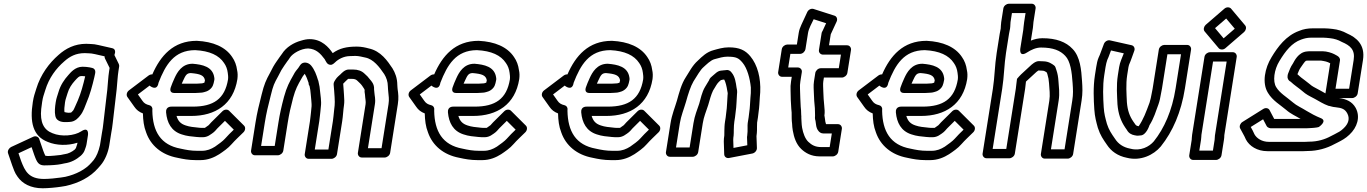

<svg xmlns="http://www.w3.org/2000/svg" viewBox="-20 -794 7334 1030"><path d="M347.2 -189C340.4 -189.8 331.2 -190.9 325.9 -192.7C324.1 -203.8 325.3 -222.7 328.8 -245C331.9 -264.7 334.2 -265.2 342.4 -293.9C349.7 -319.9 365.1 -342.8 381.7 -361C397.5 -378.4 404.7 -386 415.1 -386C423.5 -386 429.7 -385.7 437 -384.6C426 -337.9 414.7 -295.4 397.4 -254.9C389.3 -237.1 375.8 -205.1 373 -202C366.9 -195.3 361.9 -190 361.1 -190C356.4 -190 351.4 -189.1 347.2 -189ZM475.3 -429.4 461.4 -432.5C453.4 -434 448.7 -434.7 443.4 -435C435 -435.8 430.4 -436 423.1 -436C382.3 -436 357.3 -403 346.4 -391C325.5 -368 304.3 -337.3 293.7 -300.1C287.2 -277 282.8 -270.5 278.8 -245C274.8 -219.7 272.4 -193.8 276.6 -173.4C282.9 -135.2 328.6 -139 338 -139C343.4 -139 349.2 -139.4 355 -140C385.1 -141.3 403 -165.6 408.7 -172.5C428.7 -195.7 436.6 -226.7 443.2 -241.1C462.7 -286.2 475.1 -333.3 486.1 -379.8C487.8 -386.5 489.4 -393.8 490.4 -400L491.1 -405C493 -416.8 485.9 -427.1 475.3 -429.4ZM457.5 -508C464.7 -508 475.8 -506.6 489.4 -503.6L541 -491.8C540.7 -487.5 541.9 -483 543.1 -480.4L568 -429.6L565.4 -413C560.1 -379.6 558.8 -343.7 555.6 -312.7C549.7 -258.3 540.4 -187.7 534.5 -132.7C532.5 -113.7 530.2 -98.1 527.1 -82.5L516.3 -14.8C508.9 18.4 497.3 45.4 483 64.1L471.3 77.6C439.1 115.4 388.1 141.5 330.6 154.5L306.8 158.3C285 161.9 240.8 166 216.7 166C133.6 166 114 123.5 93.2 69.4L79.1 28.2L149.5 -4.5L163.9 37.7C167.7 47.2 171.6 59.9 179.3 72.9C193.3 96.9 218 93 228.3 93C252.8 93 288.6 90.5 307.7 86.4L325 82.7C363.1 77.7 391.2 60.5 413.1 41.7C419.9 35.8 430.3 23.6 433.4 14.1C436.3 5.2 442.3 -8.3 444.3 -21L451.9 -69C451.9 -69 459.6 -118.2 415.3 -89.2C379.6 -65.7 309.3 -58.9 261.4 -79.4C214.7 -97.1 193.8 -137.9 201.1 -209.4C202.3 -220.8 204 -233.4 206.1 -247C210.8 -276.9 213.2 -278.3 222.9 -310.5C242.5 -375.5 280.5 -426.6 324.5 -464.5C354.2 -491.3 387.1 -509 434.6 -509C441.8 -509 449.6 -508 457.5 -508ZM619.2 -437C619.8 -440.8 619.3 -446.5 617.3 -450.6L593.8 -498.7C600.4 -515.5 599.2 -531.5 582.2 -535.4L507.8 -552.4C492.1 -556 480.9 -557.8 466.4 -558C460.3 -558.5 449.9 -559 442.5 -559C380.7 -559 332.7 -533.9 294.2 -499.5C243.6 -455.5 197.6 -394.2 174.5 -317.5C166.1 -289.6 161.4 -280.2 156.1 -247C139 -139.1 156.1 -63.6 236.3 -32.6C283.1 -13 343.6 -11.7 395.5 -28.5L394.6 -22.4C392.8 -16.3 390 -7.8 387.3 0.3C386.2 1.6 384 4.2 380.8 8.5C366.2 20.3 346.8 30.9 326 33.2C325.3 33.2 324.1 33.4 323.3 33.6L305.8 37.3C288.8 39.4 254.6 43 236.2 43C232.3 43 226.6 42.4 223.3 41.5C219.9 35.7 215.8 24.5 211.8 14.3L190.1 -49.2C186.9 -58.8 173 -67.1 158.4 -60.4L39.7 -5.4C29.3 -0.6 18.5 14.6 23.2 28.2L45.2 92.6C52.4 111.4 58.7 133.3 73.9 153.5C99 190.6 144.5 216 208.8 216C237.6 216 281.5 211.8 307.2 207.7L331.8 203.7C332.2 203.6 332.9 203.5 333.4 203.4C400.1 188.5 464 157.6 507.6 106.4L519.7 92.5C543 65.8 560.2 23.7 566.2 -14L576.9 -81.5C579.9 -96.5 582.8 -115.7 584.9 -135.3C590.7 -189.4 599.9 -259.9 605.9 -315.3C609.4 -348.8 610.8 -384 615.4 -413Z M1066.2 -297.7C1076.7 -300.3 1098.4 -302.9 1114.7 -323.2C1120.7 -330.7 1124.1 -339.2 1126.2 -348.2C1127.8 -353.7 1128.9 -359.4 1130 -366C1130.6 -369.7 1130.1 -373.8 1129.7 -376.9C1122.1 -437.1 1064.4 -447.7 1014.7 -451.9C1014 -452 1013.1 -452 1012.6 -452C956 -452 930.4 -405.9 916.5 -375.3C907.4 -356.1 901.8 -341.2 895.9 -324.9C893.6 -318.2 887.7 -295 915.7 -295H1025.7C1038.6 -295 1053.5 -297 1060 -297C1062 -297 1064.6 -297.4 1066.2 -297.7ZM1064.7 -346.9C1055.4 -346.7 1039.8 -345 1033.6 -345H954.9C956.7 -349.3 959.1 -354.5 962 -360.7C976.3 -392.3 982.2 -401.4 1003.7 -402C1053.3 -397.6 1074.6 -390.5 1079.5 -363.3C1078.1 -355.6 1077.5 -355.7 1076.5 -350.5C1074.4 -349.6 1071.6 -348.7 1064.7 -346.9ZM797.2 -394.9C791.7 -395.4 783.5 -393.6 777.3 -389L671.6 -309C659.7 -299.9 656.2 -283.9 663.5 -273.6L701 -220.8C712 -204.6 726.2 -193.3 746.7 -185.5C747.6 -149.3 751.3 -115.5 764.1 -83.3C788.1 -14.2 846.4 36.7 931.9 52.5C961 59 992.7 65 1030.7 65H1054.7C1095.8 65 1129.3 50.3 1156.4 33.2C1175.4 20.5 1204.8 0.6 1222.7 -20.7C1241.2 -41.8 1263.9 -62.4 1286.5 -84.8C1295.9 -94.2 1298.6 -110.7 1289.3 -120L1209 -200C1199.9 -209 1183.6 -207.5 1173.2 -197.2L1125.8 -150.2C1117.1 -141.7 1109.8 -134.8 1099.3 -122.4C1093.9 -118.3 1084.1 -111 1079 -108C1079 -108 1078.5 -108 1078.1 -108H1059.1C1055.3 -108 1052.8 -108.2 1048.2 -108.8C1019.2 -111.8 997.3 -113.6 976.7 -120.8C948.3 -129.8 935 -145.4 927 -172H1006.2C1134.7 -172 1232 -233.5 1253.5 -369.5C1255.6 -387.4 1255.5 -402.4 1251.9 -418C1248.6 -443.9 1239.9 -467.8 1225.4 -488.2C1189.2 -542.7 1122.4 -570.8 1036.3 -575C1036 -575 1035.4 -575 1035.1 -575C909.5 -575 840.7 -494.5 797.2 -394.9ZM1026.6 -525C1104.5 -521.1 1154.9 -497.4 1182.1 -455.8C1192.5 -441.5 1199.5 -423.1 1201.8 -403.4C1202.9 -393.8 1205 -383.3 1203.4 -368.5C1186.3 -263.1 1124.9 -222 1014.2 -222H900.2C896.6 -222 868.1 -222.6 871 -190.9C876 -135.8 898.8 -91 954.1 -73.2C982 -63.5 1008.1 -61.8 1034.3 -59.2C1041.3 -58.2 1045.3 -58 1051.2 -58H1070.2C1082.5 -58 1095.1 -63.3 1101.5 -67.2C1106.5 -70.2 1126.7 -82.9 1134.4 -92.1C1142.4 -101.9 1149.1 -108.3 1158.7 -117.8L1186.8 -145.7L1234.2 -98.4C1216.8 -81.6 1202.5 -67.9 1186.3 -49.4C1177.4 -38.7 1149.5 -18 1133.5 -7.3C1112.5 5.8 1091 15 1062.6 15H1038.6C1005.2 15 979.5 10.2 949.2 3.5C841.4 -16.1 799.2 -89.8 797.2 -199.6C797.1 -202 797.2 -203.2 797.5 -205C799.3 -216.8 792.2 -227 781.8 -229.4C763.1 -233.7 752.8 -240.5 744.1 -253.2L719.9 -287.4L782.8 -335.1L784.2 -333.3C784.2 -333.3 822.8 -301.6 830.4 -350C867.6 -445.8 913.7 -524.5 1026.6 -525Z M1765.8 -144 1741.7 8H1668.7L1692.8 -144C1694.2 -152.6 1695.4 -163.7 1695.9 -170C1697.3 -179.1 1697.9 -185.2 1698.6 -193.7L1701.6 -224.9C1705.1 -249.9 1698.6 -286.3 1697.7 -298.5C1696.5 -318.6 1692.8 -340 1688.6 -356.3C1688.1 -360.7 1686.9 -363 1685.8 -365C1677.7 -391.9 1667.6 -420.4 1648.8 -442.7C1633.6 -460.7 1604.1 -465.7 1590 -444.2L1580.2 -429.4C1572.5 -419.7 1562.8 -409.5 1554.5 -392.3C1533.1 -355 1518.1 -327.5 1503.7 -274.7C1489.7 -221.4 1481.6 -186.7 1473.4 -135L1453.7 -11H1380.7L1400.4 -135C1408.9 -188.6 1418.2 -225.4 1432.5 -281.8C1446.1 -337.5 1450.4 -345.2 1472.4 -385.2L1489.5 -418C1499 -434.4 1509.9 -448.2 1521.4 -465.4C1528 -473.7 1530.8 -477.8 1534.6 -484C1549.5 -507.6 1594.8 -533.6 1633 -534C1677.1 -531.4 1699.4 -506.1 1721.5 -476.8C1729 -464.9 1733.7 -446.1 1754.6 -446.2C1764.9 -446.2 1776.8 -458.8 1777.8 -459.7C1794.7 -476.4 1823.4 -492.1 1855.1 -493C1868.8 -493.7 1878.8 -494 1886.2 -494C1905.6 -494 1923 -488.6 1939.3 -485.4C1983.5 -476.9 2015.6 -434.4 2041.3 -396.3C2052.7 -377.8 2060.5 -355.8 2060.7 -330.9C2060.8 -326 2061.1 -320.8 2061.6 -314.9L2062.7 -302.9C2064.9 -279 2068.5 -262.2 2064.2 -235L2026.8 1H1953.8L1991.2 -235C1995.7 -263.5 1989.2 -281.1 1988.5 -296.9C1988.3 -302.9 1987 -311.5 1986.7 -314.6C1989.1 -342.6 1971 -360.5 1965.4 -367.1C1955.9 -380.2 1946.9 -389.2 1934.9 -399.5C1920.1 -413.8 1900 -421 1874.7 -421H1849.7C1829.9 -421 1811.5 -400.3 1807.2 -395.9C1800 -389.5 1787 -378.8 1780.6 -368.3L1773.8 -357.3C1770.5 -351.9 1769.1 -345.5 1769.8 -340.1C1772.8 -317 1772.4 -301.4 1775 -273.1C1776.3 -254.8 1776.2 -238 1775.2 -228.3C1771.9 -207.1 1771.6 -187.2 1769.1 -171C1767.7 -162.3 1767.3 -153.5 1765.8 -144ZM1847.6 -371H1866.8C1883.1 -371 1890.6 -367.2 1896.9 -361C1909 -349 1914.6 -345.3 1923 -333.5C1930 -323.8 1936.6 -313 1936.3 -311C1934.8 -301.8 1936.9 -296.1 1938 -286.2C1939.2 -262.8 1943.6 -250.1 1941.2 -235L1899.9 26C1898.2 36.7 1905.8 51 1920.9 51H2043.9C2054.7 51 2070.5 41.1 2072.9 26L2114.2 -235C2119.4 -267.9 2116.7 -291.7 2113.1 -315.7L2112.1 -327.1C2111.6 -331.9 2111.4 -336 2111.4 -339.1C2111.1 -374.5 2100 -404 2085.2 -427.7C2059.3 -466 2023.4 -521 1957.3 -534.4C1940.5 -539.1 1918.8 -544 1894.2 -544C1839.9 -544 1802 -535.5 1764.8 -509C1743.8 -540 1706 -584 1641.5 -584C1626.8 -584 1612.6 -581.4 1595 -575.9C1556.2 -565.5 1514.8 -541.1 1492 -504.1C1489.9 -500.5 1484.8 -494.7 1481.1 -489.2C1470.7 -473.3 1458.6 -458.7 1445.7 -436L1428.4 -402.8C1407 -363.8 1397.1 -342.4 1383.4 -286.2C1369.4 -230.7 1359.2 -190.8 1350.4 -135L1326.8 14C1325.1 24.7 1332.7 39 1347.8 39H1470.8C1481.6 39 1497.4 29.1 1499.8 14L1523.4 -135C1531.3 -184.8 1538.9 -217 1552.5 -269.3C1565.7 -317.5 1577.1 -337.3 1598.4 -374.4C1603.3 -383 1604.7 -386.1 1614.6 -398.1C1622.2 -386.2 1629.8 -367.7 1635.4 -349.6C1635.1 -345.8 1635.8 -338.6 1640.5 -332.9C1643.4 -320.4 1646.3 -303.4 1647.1 -287.5C1648.3 -272.4 1652.8 -232.5 1651.5 -224C1651.4 -223.6 1651.3 -222.9 1651.3 -222.4L1648.2 -190.3C1647.5 -181.7 1646.7 -175 1645.8 -169C1644.5 -160.9 1644.2 -152.8 1642.8 -144L1614.8 33C1613.1 43.7 1620.7 58 1635.8 58H1758.8C1769.5 58 1785.4 48.1 1787.8 33L1815.8 -144C1820.1 -171 1821.5 -205.2 1825.3 -229C1827.9 -245.5 1827.1 -263.1 1825.4 -284.9C1823.2 -308.7 1823.6 -321 1821.1 -345.1C1830.8 -355.5 1839.3 -363.1 1847.6 -371Z M2578.2 -297.7C2588.7 -300.3 2610.4 -302.9 2626.7 -323.2C2632.7 -330.7 2636.1 -339.2 2638.2 -348.2C2639.8 -353.7 2640.9 -359.4 2642 -366C2642.6 -369.7 2642.1 -373.8 2641.7 -376.9C2634.1 -437.1 2576.4 -447.7 2526.7 -451.9C2526 -452 2525.1 -452 2524.6 -452C2468 -452 2442.4 -405.9 2428.5 -375.3C2419.4 -356.1 2413.8 -341.2 2407.9 -324.9C2405.6 -318.2 2399.7 -295 2427.7 -295H2537.7C2550.6 -295 2565.5 -297 2572 -297C2574 -297 2576.6 -297.4 2578.2 -297.7ZM2576.7 -346.9C2567.4 -346.7 2551.8 -345 2545.6 -345H2466.9C2468.7 -349.3 2471.1 -354.5 2474 -360.7C2488.3 -392.3 2494.2 -401.4 2515.7 -402C2565.3 -397.6 2586.6 -390.5 2591.5 -363.3C2590.1 -355.6 2589.5 -355.7 2588.5 -350.5C2586.4 -349.6 2583.6 -348.7 2576.7 -346.9ZM2309.2 -394.9C2303.7 -395.4 2295.5 -393.6 2289.3 -389L2183.6 -309C2171.7 -299.9 2168.2 -283.9 2175.5 -273.6L2213 -220.8C2224 -204.6 2238.2 -193.3 2258.7 -185.5C2259.6 -149.3 2263.3 -115.5 2276.1 -83.3C2300.1 -14.2 2358.4 36.7 2443.9 52.5C2473 59 2504.7 65 2542.7 65H2566.7C2607.8 65 2641.3 50.3 2668.4 33.2C2687.4 20.5 2716.8 0.6 2734.7 -20.7C2753.2 -41.8 2775.9 -62.4 2798.5 -84.8C2807.9 -94.2 2810.6 -110.7 2801.3 -120L2721 -200C2711.9 -209 2695.6 -207.5 2685.2 -197.2L2637.8 -150.2C2629.1 -141.7 2621.8 -134.8 2611.3 -122.4C2605.9 -118.3 2596.1 -111 2591 -108C2591 -108 2590.5 -108 2590.1 -108H2571.1C2567.3 -108 2564.8 -108.2 2560.2 -108.8C2531.2 -111.8 2509.3 -113.6 2488.7 -120.8C2460.3 -129.8 2447 -145.4 2439 -172H2518.2C2646.7 -172 2744 -233.5 2765.5 -369.5C2767.6 -387.4 2767.5 -402.4 2763.9 -418C2760.6 -443.9 2751.9 -467.8 2737.4 -488.2C2701.2 -542.7 2634.4 -570.8 2548.3 -575C2548 -575 2547.4 -575 2547.1 -575C2421.5 -575 2352.7 -494.5 2309.2 -394.9ZM2538.6 -525C2616.5 -521.1 2666.9 -497.4 2694.1 -455.8C2704.5 -441.5 2711.5 -423.1 2713.8 -403.4C2714.9 -393.8 2717 -383.3 2715.4 -368.5C2698.3 -263.1 2636.9 -222 2526.2 -222H2412.2C2408.6 -222 2380.1 -222.6 2383 -190.9C2388 -135.8 2410.8 -91 2466.1 -73.2C2494 -63.5 2520.1 -61.8 2546.3 -59.2C2553.3 -58.2 2557.3 -58 2563.2 -58H2582.2C2594.5 -58 2607.1 -63.3 2613.5 -67.2C2618.5 -70.2 2638.7 -82.9 2646.4 -92.1C2654.4 -101.9 2661.1 -108.3 2670.7 -117.8L2698.8 -145.7L2746.2 -98.4C2728.8 -81.6 2714.5 -67.9 2698.3 -49.4C2689.4 -38.7 2661.5 -18 2645.5 -7.3C2624.5 5.8 2603 15 2574.6 15H2550.6C2517.2 15 2491.5 10.2 2461.2 3.5C2353.4 -16.1 2311.2 -89.8 2309.2 -199.6C2309.1 -202 2309.2 -203.2 2309.5 -205C2311.3 -216.8 2304.2 -227 2293.8 -229.4C2275.1 -233.7 2264.8 -240.5 2256.1 -253.2L2231.9 -287.4L2294.8 -335.1L2296.2 -333.3C2296.2 -333.3 2334.8 -301.6 2342.4 -350C2379.6 -445.8 2425.7 -524.5 2538.6 -525Z M3293.2 -297.7C3303.7 -300.3 3325.4 -302.9 3341.7 -323.2C3347.7 -330.7 3351.1 -339.2 3353.2 -348.2C3354.8 -353.7 3355.9 -359.4 3357 -366C3357.6 -369.7 3357.1 -373.8 3356.7 -376.9C3349.1 -437.1 3291.4 -447.7 3241.7 -451.9C3241 -452 3240.1 -452 3239.6 -452C3183 -452 3157.4 -405.9 3143.5 -375.3C3134.4 -356.1 3128.8 -341.2 3122.9 -324.9C3120.6 -318.2 3114.7 -295 3142.7 -295H3252.7C3265.6 -295 3280.5 -297 3287 -297C3289 -297 3291.6 -297.4 3293.2 -297.7ZM3291.7 -346.9C3282.4 -346.7 3266.8 -345 3260.6 -345H3181.9C3183.7 -349.3 3186.1 -354.5 3189 -360.7C3203.3 -392.3 3209.2 -401.4 3230.7 -402C3280.3 -397.6 3301.6 -390.5 3306.5 -363.3C3305.1 -355.6 3304.5 -355.7 3303.5 -350.5C3301.4 -349.6 3298.6 -348.7 3291.7 -346.9ZM3024.2 -394.9C3018.7 -395.4 3010.5 -393.6 3004.3 -389L2898.6 -309C2886.7 -299.9 2883.2 -283.9 2890.5 -273.6L2928 -220.8C2939 -204.6 2953.2 -193.3 2973.7 -185.5C2974.6 -149.3 2978.3 -115.5 2991.1 -83.3C3015.1 -14.2 3073.4 36.7 3158.9 52.5C3188 59 3219.7 65 3257.7 65H3281.7C3322.8 65 3356.3 50.3 3383.4 33.2C3402.4 20.5 3431.8 0.6 3449.7 -20.7C3468.2 -41.8 3490.9 -62.4 3513.5 -84.8C3522.9 -94.2 3525.6 -110.7 3516.3 -120L3436 -200C3426.9 -209 3410.6 -207.5 3400.2 -197.2L3352.8 -150.2C3344.1 -141.7 3336.8 -134.8 3326.3 -122.4C3320.9 -118.3 3311.1 -111 3306 -108C3306 -108 3305.5 -108 3305.1 -108H3286.1C3282.3 -108 3279.8 -108.2 3275.2 -108.8C3246.2 -111.8 3224.3 -113.6 3203.7 -120.8C3175.3 -129.8 3162 -145.4 3154 -172H3233.2C3361.7 -172 3459 -233.5 3480.5 -369.5C3482.6 -387.4 3482.5 -402.4 3478.9 -418C3475.6 -443.9 3466.9 -467.8 3452.4 -488.2C3416.2 -542.7 3349.4 -570.8 3263.3 -575C3263 -575 3262.4 -575 3262.1 -575C3136.5 -575 3067.7 -494.5 3024.2 -394.9ZM3253.6 -525C3331.5 -521.1 3381.9 -497.4 3409.1 -455.8C3419.5 -441.5 3426.5 -423.1 3428.8 -403.4C3429.9 -393.8 3432 -383.3 3430.4 -368.5C3413.3 -263.1 3351.9 -222 3241.2 -222H3127.2C3123.6 -222 3095.1 -222.6 3098 -190.9C3103 -135.8 3125.8 -91 3181.1 -73.2C3209 -63.5 3235.1 -61.8 3261.3 -59.2C3268.3 -58.2 3272.3 -58 3278.2 -58H3297.2C3309.5 -58 3322.1 -63.3 3328.5 -67.2C3333.5 -70.2 3353.7 -82.9 3361.4 -92.1C3369.4 -101.9 3376.1 -108.3 3385.7 -117.8L3413.8 -145.7L3461.2 -98.4C3443.8 -81.6 3429.5 -67.9 3413.3 -49.4C3404.4 -38.7 3376.5 -18 3360.5 -7.3C3339.5 5.8 3318 15 3289.6 15H3265.6C3232.2 15 3206.5 10.2 3176.2 3.5C3068.4 -16.1 3026.2 -89.8 3024.2 -199.6C3024.1 -202 3024.2 -203.2 3024.5 -205C3026.3 -216.8 3019.2 -227 3008.8 -229.4C2990.1 -233.7 2979.8 -240.5 2971.1 -253.2L2946.9 -287.4L3009.8 -335.1L3011.2 -333.3C3011.2 -333.3 3049.8 -301.6 3057.4 -350C3094.6 -445.8 3140.7 -524.5 3253.6 -525Z M3996 -164 3991.2 -134C3989.9 -125.6 3990.5 -117.7 3990.4 -108.3L3990.3 -88.4C3990.1 -80.2 3989.5 -72.6 3988.5 -66L3987.8 -62C3987.6 -60.5 3987.5 -58.4 3987.5 -57.2L3989 -14.7L3914.9 -0.4L3913.5 -43.2C3913.6 -51.2 3914.2 -57.9 3915.5 -66C3916.2 -70.6 3916.4 -75.5 3916.3 -79.9L3916.5 -99.2C3917.3 -116.9 3917.1 -126.8 3919.5 -142L3923 -164C3924.3 -172.1 3925.5 -182.9 3926.1 -190C3931.8 -227.1 3931.1 -258.5 3933.6 -287.9C3936 -304.4 3933.2 -316.9 3931.1 -325.3C3927.6 -349.3 3923.7 -382.2 3905.2 -404.2C3890.7 -425.1 3870 -417 3870 -417H3864C3861.7 -417 3858.6 -416.5 3856.8 -416C3851.3 -414.7 3837.5 -418.2 3817.2 -399.5C3811.2 -394.7 3804.1 -388.4 3801.4 -385.9C3785.4 -373.9 3784.3 -364.3 3783.8 -363.4C3779.1 -356.2 3774.9 -349.1 3772.4 -344.5L3762 -327.2C3745.5 -299.8 3738.3 -263 3731 -237.8C3719.9 -204.8 3706.5 -173.5 3700.1 -133L3679.5 -3H3606.5L3627.1 -133C3633.2 -171.9 3648.5 -208.2 3660.1 -247.9C3671.5 -289.4 3684.6 -330.4 3700.3 -357.5C3721.5 -389.9 3735.7 -418.1 3754.5 -434.3C3768.1 -446.1 3792.2 -471.6 3814 -476.8C3837.9 -483.4 3860.1 -490 3881.6 -490C3930.7 -490 3942.8 -482.3 3963.8 -457.3C3988 -428.5 4003.4 -373.8 4008 -324.5C4008.4 -315.2 4008.2 -304.9 4007.8 -294.7L4005.7 -269.1C4003.4 -240.5 4003.5 -217.8 3999.3 -191C3997.7 -181.2 3997.2 -171.6 3996 -164ZM3873 -164 3869.5 -142C3866.3 -122 3866.6 -108.6 3865.9 -92.8L3865.7 -72.1C3865.8 -68.5 3865.6 -66.7 3865.5 -66C3863.7 -55.2 3862.9 -45.8 3862.9 -34.8L3865.1 33.7C3865.6 47.4 3877.7 56.2 3891.4 53.5L4016.2 29.5C4028.7 27.1 4041 14.2 4040.5 0.2L4038.2 -64.4L4038.5 -66C4039.9 -75.4 4040.7 -85.1 4040.9 -95.6L4041 -114.9C4041.5 -121 4041.8 -128.5 4041.6 -136.4L4046 -164C4047.3 -172.6 4048.4 -181.1 4049.4 -191.8C4054 -221.9 4054.1 -247.3 4056.2 -272.9L4058.3 -299.3C4061.9 -374.9 4044.4 -445.5 4004.7 -492.7C3978.1 -524.3 3947.1 -540 3889.5 -540C3858.6 -540 3830.8 -531.2 3809 -525.2C3771.2 -515.5 3747.3 -491.4 3723.9 -469C3693.5 -442.3 3676 -405.4 3658.7 -379.2C3635.2 -343.5 3622.8 -295.1 3611.4 -254.1C3601.4 -219.6 3584.4 -179.6 3577.1 -133L3552.5 22C3550.8 32.7 3558.4 47 3573.6 47H3696.6C3707.3 47 3723.1 37.1 3725.5 22L3750.1 -133C3755.4 -166.5 3767 -193.7 3779.2 -230.2C3787.6 -259.2 3794.2 -285.1 3805.1 -308L3815.3 -324.8C3826 -342.6 3829.8 -350.2 3847 -364.1C3848.8 -364.6 3854.2 -365.9 3859.2 -367H3862.1C3863.4 -367 3863 -367 3865.3 -367C3872 -355.9 3878.5 -328.3 3881.1 -309.8C3882.8 -297.7 3884.9 -296.2 3883.5 -287C3883.4 -286.6 3883.3 -285.8 3883.2 -285.2C3880.2 -249.9 3881 -221.2 3875.9 -189C3874.6 -180.4 3874.2 -171.9 3873 -164Z M4345 -690.8 4411.8 -669.4 4393 -628.6C4389.5 -623.7 4388.1 -619.3 4387.6 -616L4373.3 -526C4370.9 -510.9 4383.6 -501 4394.3 -501H4491.3L4479.8 -428H4382.8C4367.7 -428 4355.5 -413.7 4353.8 -403L4346.7 -358C4342.9 -334.3 4345.8 -310.3 4346 -294.8C4346.3 -267.4 4349.2 -237.5 4351.4 -214C4351.4 -196.1 4352.9 -182.4 4352.4 -172.7C4350.3 -155 4354.6 -148.5 4354.9 -145.4L4357.2 -128.8C4359.2 -111.2 4362.8 -100.1 4372.2 -89.7C4375.4 -86.2 4383 -78 4397.4 -78H4442.4L4430.8 -5H4385.8C4352.5 -5 4334 -16.6 4316.2 -33.3C4299.6 -49 4288.4 -78.4 4283 -108.5L4280.9 -124.2L4279.8 -141.4C4279.4 -148 4278.4 -158.1 4278.7 -162C4279.4 -169.9 4278.5 -174.4 4278.2 -176.3C4277.9 -183 4278.1 -192.4 4277.3 -202.1L4275.5 -221.5C4274.1 -254.3 4272.3 -282 4271.7 -316.8C4270.8 -331.6 4271.5 -344.2 4273.7 -358L4281.5 -407C4283.9 -422.1 4271.1 -432 4260.4 -432H4208.4L4220 -505H4272C4287.1 -505 4299.2 -519.3 4300.9 -530L4314.7 -617C4318.7 -642.1 4335.7 -670.7 4345 -690.8ZM4411.2 -128C4409.6 -132.2 4407.8 -139 4407.5 -141.6L4405.3 -158C4404 -169.2 4402.5 -173.5 4402.6 -174C4405.6 -193.8 4403.3 -209.9 4401.9 -225.1C4399.7 -249.5 4396.9 -277.9 4396.7 -303.2C4396.3 -322.3 4394.4 -343.8 4396.7 -358L4399.9 -378H4496.9C4507.6 -378 4523.4 -387.9 4525.8 -403L4545.3 -526C4547 -536.7 4539.4 -551 4524.3 -551H4427.3L4436.6 -610L4468.4 -678.7C4473.9 -690.7 4469.7 -705.8 4456.7 -709.9L4344.4 -745.9C4332 -749.9 4316.6 -742.3 4310.6 -729.3C4299.9 -706.3 4289.9 -684.7 4278.8 -660.6C4272.1 -646.8 4267 -631.7 4264.7 -617L4254.9 -555H4202.9C4192.2 -555 4176.3 -545.1 4173.9 -530L4154.5 -407C4152.8 -396.3 4160.4 -382 4175.5 -382H4227.5L4223.7 -358C4221 -340.8 4220.1 -325.3 4221.1 -307.2C4221.8 -273 4222.2 -240.9 4225 -209.9L4226.8 -190.7C4227.4 -167.8 4226.2 -151.5 4229.3 -129.6L4230.4 -112.6C4230.4 -112.2 4230.5 -111.5 4230.6 -110.9L4233 -93.5C4239.3 -57.2 4251.4 -20.2 4278.3 5.3C4300.4 26.1 4330.8 45 4377.9 45H4447.9C4458.6 45 4474.4 35.1 4476.8 20L4496.3 -103C4498 -113.7 4490.4 -128 4475.3 -128Z M4981.2 -297.7C4991.7 -300.3 5013.4 -302.9 5029.7 -323.2C5035.7 -330.7 5039.1 -339.2 5041.2 -348.2C5042.8 -353.7 5043.9 -359.4 5045 -366C5045.6 -369.7 5045.1 -373.8 5044.7 -376.9C5037.1 -437.1 4979.4 -447.7 4929.7 -451.9C4929 -452 4928.1 -452 4927.6 -452C4871 -452 4845.4 -405.9 4831.5 -375.3C4822.4 -356.1 4816.8 -341.2 4810.9 -324.9C4808.6 -318.2 4802.7 -295 4830.7 -295H4940.7C4953.6 -295 4968.5 -297 4975 -297C4977 -297 4979.6 -297.4 4981.2 -297.7ZM4979.7 -346.9C4970.4 -346.7 4954.8 -345 4948.6 -345H4869.9C4871.7 -349.3 4874.1 -354.5 4877 -360.7C4891.3 -392.3 4897.2 -401.4 4918.7 -402C4968.3 -397.6 4989.6 -390.5 4994.5 -363.3C4993.1 -355.6 4992.5 -355.7 4991.5 -350.5C4989.4 -349.6 4986.6 -348.7 4979.7 -346.9ZM4712.2 -394.9C4706.7 -395.4 4698.5 -393.6 4692.3 -389L4586.6 -309C4574.7 -299.9 4571.2 -283.9 4578.5 -273.6L4616 -220.8C4627 -204.6 4641.2 -193.3 4661.7 -185.5C4662.6 -149.3 4666.3 -115.5 4679.1 -83.3C4703.1 -14.2 4761.4 36.7 4846.9 52.5C4876 59 4907.7 65 4945.7 65H4969.7C5010.8 65 5044.3 50.3 5071.4 33.2C5090.4 20.5 5119.8 0.6 5137.7 -20.7C5156.2 -41.8 5178.9 -62.4 5201.5 -84.8C5210.9 -94.2 5213.6 -110.7 5204.3 -120L5124 -200C5114.9 -209 5098.6 -207.5 5088.2 -197.2L5040.8 -150.2C5032.1 -141.7 5024.8 -134.8 5014.3 -122.4C5008.9 -118.3 4999.1 -111 4994 -108C4994 -108 4993.5 -108 4993.1 -108H4974.1C4970.3 -108 4967.8 -108.2 4963.2 -108.8C4934.2 -111.8 4912.3 -113.6 4891.7 -120.8C4863.3 -129.8 4850 -145.4 4842 -172H4921.2C5049.7 -172 5147 -233.5 5168.5 -369.5C5170.6 -387.4 5170.5 -402.4 5166.9 -418C5163.6 -443.9 5154.9 -467.8 5140.4 -488.2C5104.2 -542.7 5037.4 -570.8 4951.3 -575C4951 -575 4950.4 -575 4950.1 -575C4824.5 -575 4755.7 -494.5 4712.2 -394.9ZM4941.6 -525C5019.5 -521.1 5069.9 -497.4 5097.1 -455.8C5107.5 -441.5 5114.5 -423.1 5116.8 -403.4C5117.9 -393.8 5120 -383.3 5118.4 -368.5C5101.3 -263.1 5039.9 -222 4929.2 -222H4815.2C4811.6 -222 4783.1 -222.6 4786 -190.9C4791 -135.8 4813.8 -91 4869.1 -73.2C4897 -63.5 4923.1 -61.8 4949.3 -59.2C4956.3 -58.2 4960.3 -58 4966.2 -58H4985.2C4997.5 -58 5010.1 -63.3 5016.5 -67.2C5021.5 -70.2 5041.7 -82.9 5049.4 -92.1C5057.4 -101.9 5064.1 -108.3 5073.7 -117.8L5101.8 -145.7L5149.2 -98.4C5131.8 -81.6 5117.5 -67.9 5101.3 -49.4C5092.4 -38.7 5064.5 -18 5048.5 -7.3C5027.5 5.8 5006 15 4977.6 15H4953.6C4920.2 15 4894.5 10.2 4864.2 3.5C4756.4 -16.1 4714.2 -89.8 4712.2 -199.6C4712.1 -202 4712.2 -203.2 4712.5 -205C4714.3 -216.8 4707.2 -227 4696.8 -229.4C4678.1 -233.7 4667.8 -240.5 4659.1 -253.2L4634.9 -287.4L4697.8 -335.1L4699.2 -333.3C4699.2 -333.3 4737.8 -301.6 4745.4 -350C4782.6 -445.8 4828.7 -524.5 4941.6 -525Z M5398.4 -640C5400.8 -655.1 5399.7 -667.5 5401.1 -676L5408.7 -724H5481.7L5474.1 -676C5471.2 -657.7 5470.7 -642.3 5469.3 -633L5453.4 -533C5453.4 -533 5445.5 -484 5489.8 -512.7C5511.9 -527 5538.2 -539 5564.4 -539C5630.1 -539 5668.1 -522.8 5694.6 -494.4C5722.3 -466 5730.1 -408.4 5734.1 -347.5C5736.4 -313.7 5738 -290.2 5732.2 -254L5690.9 7H5617.9L5659.2 -254C5665.7 -294.6 5660 -329.6 5658.2 -358.4C5656.7 -381.1 5653.8 -398.5 5647.4 -417.2L5642 -433.2C5640.6 -437.1 5638.2 -440.4 5635 -442.8C5624.4 -450.7 5606 -464.5 5578.6 -465C5568.6 -465.7 5561.2 -466 5553.8 -466H5552.8C5534.4 -466 5515.2 -448.6 5505.8 -439.5L5457.7 -395.1C5456.7 -394.8 5435.9 -372 5435.8 -371C5432.7 -351.8 5431.9 -334.1 5429.4 -318L5378.2 5H5305.2L5356.4 -318C5366.9 -384.6 5367 -448 5376.8 -510L5392.9 -612C5395.2 -626.5 5397.3 -633.1 5398.4 -640ZM5569.7 -415C5580.6 -415 5586.4 -411.7 5595.7 -404.9L5599 -395.3C5603.8 -378.5 5606.4 -366.7 5607.6 -347.6C5609.7 -315.6 5614.2 -285.1 5609.2 -254L5563.9 32C5562.2 42.7 5569.8 57 5585 57H5708C5718.7 57 5734.5 47.1 5736.9 32L5782.2 -254C5788.8 -295.5 5786.9 -325 5784.7 -358.5C5780.7 -418.7 5775.3 -489.1 5733.9 -531.6C5699 -569 5646.4 -589 5572.3 -589C5550 -589 5530.1 -584 5510.2 -576.1L5519.1 -632.1C5522.5 -647.4 5522.5 -666.2 5524.1 -676L5535.6 -749C5537.3 -759.7 5529.7 -774 5514.6 -774H5391.6C5380.9 -774 5365 -764.1 5362.6 -749L5351.1 -676C5348.7 -660.8 5349.5 -649.4 5348.5 -641.1C5347 -635.3 5344.9 -624.2 5342.9 -612L5326.8 -510C5316.1 -442.9 5316.1 -379.4 5306.4 -318L5251.2 30C5249.5 40.7 5257.2 55 5272.3 55H5395.3C5406 55 5421.9 45.1 5424.2 30L5479.4 -318C5481.6 -332.1 5482.4 -342.8 5483.9 -356.4L5537.7 -406C5539.7 -407.9 5545.2 -412.6 5550.9 -415.9C5555.4 -415.8 5563.1 -415 5569.7 -415Z M5983.7 -434 5976.9 -391C5967.8 -333.6 5972.9 -278.8 5974.7 -234.6C5978.9 -182.9 5992.7 -144.9 6016.3 -109.9L6025.2 -97.1C6034.7 -79.3 6050.4 -71.1 6066.7 -68.3L6078.4 -66.3C6079.7 -66.1 6081.4 -66 6082.5 -66C6087.1 -66 6091.7 -66.5 6097.2 -67.3C6129.7 -67.3 6146.5 -122.3 6146.5 -122.3C6170.2 -159.3 6180.8 -197.1 6194.5 -233.8C6201 -251.3 6205.3 -273.9 6208.3 -292C6210.4 -301.3 6212.1 -310 6213.5 -319L6242.7 -503H6315.7L6286.5 -319C6267.7 -200 6225.4 -105.4 6169.8 -35.8C6145.1 -6.8 6098.7 17.9 6044.5 3.7C6044 3.6 6043.3 3.5 6042.9 3.4C6004.8 -3.7 5978.7 -22.9 5962 -48.9C5942.2 -77.3 5928.9 -96.6 5918.3 -129.3C5909.3 -162.3 5903.4 -182.2 5901 -218.4C5897.8 -268.7 5894.7 -332.9 5903.9 -391L5910.7 -434C5913.1 -448.9 5916.5 -462.4 5920.3 -473.1L5926 -486.1C5926.3 -486.6 5926.5 -487.3 5926.7 -487.7L5940 -523.3L6008.7 -507.9C5999.4 -483.1 5988 -460.9 5983.7 -434ZM6158.4 -293C6155.7 -275.8 6151.8 -259.7 6146.9 -243.4C6127 -189.8 6114.9 -156.2 6088.5 -116.7C6075.1 -119 6072.6 -123.5 6069.3 -128.3L6059.6 -142.1C6040 -171.1 6029 -200.5 6025.3 -245.3C6023.4 -289.2 6019.2 -342.1 6026.9 -391L6033.7 -434C6034.8 -440.6 6036.2 -445 6036.7 -446.1C6047.6 -470.7 6055.7 -496.7 6065.1 -521.7C6069.7 -533.9 6064 -548.4 6050.6 -551.4L5934.8 -577.4C5921.9 -580.3 5907 -571.6 5902 -558.3L5879.8 -499.1L5873.9 -485.9C5867.2 -470.8 5863.6 -452.3 5860.7 -434L5853.9 -391C5843.6 -325.7 5847.2 -258.6 5850.5 -207.5C5853.3 -166.2 5860.6 -141.4 5869.4 -108.7C5882.4 -68.3 5898.6 -45.5 5918.4 -17.1C5940.2 16.4 5975.6 42.8 6025.4 52.5C6099.2 71.1 6168.6 37.6 6207.1 -8.2C6271.5 -88.5 6316.5 -192.4 6336.5 -319L6369.6 -528C6371.3 -538.7 6363.7 -553 6348.6 -553H6225.6C6214.9 -553 6199 -543.1 6196.6 -528L6163.5 -319C6162.2 -310.3 6159.8 -301.7 6158.4 -293Z M6496 -44 6486.8 14H6413.8L6423 -44C6424.8 -55.4 6424.4 -65.4 6425.2 -71L6487.5 -464H6560.5L6497.6 -67C6496.4 -59.3 6497.3 -52.4 6496 -44ZM6373 -44 6359.8 39C6358.1 49.7 6365.7 64 6380.9 64H6503.9C6514.6 64 6530.4 54.1 6532.8 39L6546 -44C6547.3 -52.6 6548 -61 6548 -69.1L6614.5 -489C6616.1 -499.7 6608.5 -514 6593.4 -514H6470.4C6459.7 -514 6443.8 -504.1 6441.5 -489L6375.2 -71C6373.3 -58.8 6373.6 -47.7 6373 -44ZM6498.2 -643 6558 -694.6 6604 -640 6544.2 -588.4ZM6448 -660.7C6439.2 -653.1 6433.4 -636 6442.4 -625.3L6518.1 -535.3C6524.5 -527.7 6541.1 -524.6 6553.5 -535.3L6654.2 -622.3C6663 -629.9 6668.8 -647 6659.8 -657.7L6584.1 -747.7C6577.7 -755.3 6561.1 -758.4 6548.7 -747.7Z M7162.8 -268H7234.4C7245.2 -268 7261 -277.9 7263.4 -293L7291.8 -472C7304.8 -554.5 7256.2 -592.9 7205.9 -614.7C7184.3 -626.9 7157.1 -635.9 7127.7 -638.9L7108 -640.9C7100.6 -641.6 7093.2 -642 7085.7 -642H7022.7C6996.8 -642 6972.6 -638.3 6948.8 -628.1C6879 -602.9 6834.5 -542.3 6801.4 -487.3C6765.4 -429.3 6749 -348.4 6782.1 -295.7C6807.3 -253.8 6849 -230.7 6880.2 -204.1C6904.3 -182.7 6933.1 -170.8 6957.1 -156H6815.6L6790.8 -203.1C6784.8 -214.6 6769.3 -217.3 6756.9 -209.5L6644.9 -139.5C6634.2 -132.9 6626.8 -117.1 6632.8 -105.2C6643.6 -83.9 6655.2 -66.3 6662.8 -47.7C6663 -47.2 6663.3 -46.4 6663.6 -45.9C6682.3 -10.4 6723.9 17 6779.3 17H6972.3C6980.1 17 6988 16.7 6996.5 16C7048 15.8 7097.7 1.4 7137.7 -20.4L7156.9 -30.1C7177.2 -40.5 7198.1 -51.3 7218.8 -71.2C7261 -110.3 7279.1 -166.8 7252.5 -215.5C7233.7 -249 7202.6 -262.9 7162.8 -268ZM7116 -454.5 7090.4 -293 7090.4 -293C7081.7 -297.9 7074.1 -302.3 7065.2 -307.2C7048.3 -317.1 7028 -326 7016.2 -334.6L7004.4 -344.1C6996.2 -351.2 6968.2 -371.8 6959.3 -378.8C6952.7 -385.2 6944.2 -391.5 6940.2 -395.9C6946.1 -410.9 6951.2 -422.8 6956.9 -430.6C6966 -443.1 6979.2 -464.5 6985.9 -468C6988.1 -468.1 6994.7 -469 6995.3 -469H7066.3C7088.4 -465.4 7098.8 -463.9 7116 -454.5ZM6980.2 -33H6787.2C6748.7 -33 6721.2 -52.7 6709.8 -73.3C6703.8 -87.9 6696.1 -101.4 6689.7 -112.8L6756 -154.1L6775 -117.9C6777.9 -112.4 6785.3 -108.2 6788.7 -107.6C6796 -105.7 6794.7 -106 6798.8 -106H6991.8C6998.2 -106 7005.2 -106.4 7011.3 -107C7018.7 -107.1 7022.1 -107.4 7028.2 -108.2L7044.6 -110.2C7048.9 -110.7 7050.5 -111.7 7054.9 -112.7C7054.9 -112.7 7103.7 -145.1 7065.2 -160.4C7038.4 -171.1 7011.3 -185.6 6989.8 -198.8C6962.5 -215.9 6935 -227.7 6916.8 -243.9C6880.2 -275 6845.2 -294.7 6826.4 -326.3C6806.6 -357.2 6814.8 -420.1 6843.7 -466.7C6876 -520.3 6910.4 -564.1 6959.9 -581.6C6976.3 -587.4 6991.5 -592 7014.8 -592H7077.8C7083.6 -592 7089.4 -591.7 7095.1 -591.1L7114.8 -589.1C7138.1 -586.8 7160.1 -579.5 7176.5 -569.9C7177.2 -569.5 7178.2 -569 7178.8 -568.8C7223.1 -549.9 7250.6 -527.5 7241.8 -472L7217.4 -318H7144.4L7168.3 -469C7170.4 -482.1 7161.5 -490.5 7152.6 -495.4L7137.9 -503.4C7125.6 -510.1 7097.4 -519 7076.2 -519H7003.2C6999.3 -519 6994 -518.4 6991 -518C6944.5 -514.1 6922.7 -464.7 6916.5 -454.1C6901.9 -433.2 6897.1 -416.6 6890 -399.1C6889.2 -397.1 6888.5 -394.6 6888.2 -393L6887.3 -387C6885.3 -374.6 6890.5 -362.2 6903.4 -356.1C6921.1 -338.7 6950.8 -319.4 6968.2 -304L6981.3 -293.4C6999.6 -279.8 7020 -271.8 7035.1 -262.8C7054.9 -252 7079.5 -235.9 7106.9 -226.3C7109.1 -225.5 7111.9 -225.1 7113.9 -225C7117.2 -224.4 7130.9 -219.5 7143.2 -219C7180.6 -215.1 7195.2 -207.8 7207.2 -186.5C7222.6 -158.3 7214.4 -130.1 7187 -104.8C7172.1 -90.4 7160.7 -84.7 7139.6 -73.9L7119.6 -63.7C7087.8 -46.2 7047.9 -34 7003.4 -34C6995.5 -34 6987.4 -33 6980.2 -33Z"/></svg>

Font: Tape
Style: Regular
Weight: 500
Foundry: Cannot Into Space Fonts
Version: Version 0.97